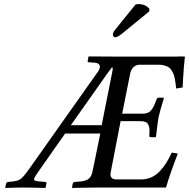

<svg xmlns="http://www.w3.org/2000/svg" viewBox="-20 -924 931 946"><path d="M506.8 -559.1 329.1 -307.1H481L533.2 -569.8Q535.2 -579.6 535.2 -583Q536.6 -590.3 532.2 -592.8Q529.3 -588.9 520.5 -577.6Q511.7 -566.4 506.8 -559.1ZM121.1 -87.9 457 -563Q463.4 -569.3 466.8 -578.1Q476.6 -595.2 469.5 -604.7Q462.4 -614.3 445.8 -615.2Q440.9 -615.7 431.9 -616.2Q422.9 -616.7 418 -617.2Q410.2 -617.2 412.1 -624L416 -645L418 -646L578.1 -645H838.9Q862.8 -645 876 -646Q886.2 -646 891.1 -645Q890.1 -629.4 886.2 -596.2Q881.3 -530.8 879.9 -493.2Q857.9 -488.8 848.1 -487.8Q846.2 -506.3 844.7 -516.1Q843.3 -525.9 840.3 -540.3Q837.4 -554.7 833.7 -562.3Q830.1 -569.8 824 -579.3Q817.9 -588.9 809.6 -593.5Q801.3 -598.1 789.8 -601.6Q778.3 -605 763.2 -605H666Q648.9 -605 636.5 -591.6Q624 -578.1 621.1 -560.1L582 -363.8H681.2Q705.1 -363.8 717.5 -373.8Q730 -383.8 740.2 -405.8Q745.6 -418 752 -436Q755.4 -442.9 762.2 -442.9H784.2Q787.1 -442.9 787.1 -439Q767.6 -376 761.2 -346.2Q757.8 -327.1 753.9 -293.5Q750 -259.8 749 -253.9Q748.5 -252.9 748 -251Q747.6 -249 747.1 -248H724.1Q718.8 -248 716.8 -250Q715.8 -252 715.8 -256.8Q715.8 -261.2 716.3 -271Q716.8 -280.8 716.8 -285.2Q715.8 -297.4 712.4 -305.7Q709 -314 705.1 -318.1Q701.2 -322.3 692.1 -324.5Q683.1 -326.7 676.5 -326.9Q669.9 -327.1 655.8 -327.1H574.2L525.9 -77.1Q517.6 -40 554.2 -40H678.2Q704.1 -40.5 726.6 -50.8Q749 -61 767.1 -80.1Q785.2 -99.1 798.8 -121.1Q812.5 -143.1 826.2 -171.9Q848.6 -169.4 856 -167Q817.9 -68.4 797.9 0H453.1Q432.6 0 384.5 1Q336.4 2 335.9 2L335 0Q335 -0.5 337.9 -18.1Q339.4 -23.4 341.8 -24.9Q344.7 -27.8 350.1 -27.8Q354.5 -28.3 363.5 -28.8Q372.6 -29.3 377 -29.8Q404.3 -32.7 417.5 -43.7Q430.7 -54.7 435.1 -76.2Q440.4 -104 444.8 -122.1L474.1 -266.1H300.8L163.1 -69.8Q145.5 -43.9 147.9 -38.1Q150.4 -32.2 175.8 -29.8Q179.7 -29.3 188.5 -28.8Q197.3 -28.3 201.2 -27.8Q204.1 -27.8 208 -25.9Q209 -24.9 209 -21Q208.5 -17.6 207 -11Q205.6 -4.4 205.1 -1Q205.1 0 203.1 2Q201.7 2 182.6 1.5Q163.6 1 137.9 0.5Q112.3 0 95.2 0Q80.1 0 59.6 0.5Q39.1 1 23.7 1.5Q8.3 2 6.8 2L5.9 0Q9.8 -18.6 9.8 -19Q10.7 -22.5 14.2 -25.9Q20 -27.8 22 -27.8Q25.4 -28.3 32.5 -28.8Q39.6 -29.3 43 -29.8Q69.3 -32.7 82.8 -43Q96.2 -53.2 121.1 -87.9ZM545.9 -775.9 647.9 -901.9Q653.8 -903.8 663.1 -903.8Q695.8 -903.8 715.8 -880.9V-868.2L582 -758.8Q558.6 -740.2 547.9 -740.2Q543 -740.2 539.6 -743.9Q536.1 -747.6 536.1 -752Q536.1 -763.7 545.9 -775.9Z"/></svg>

Font: Common Serif News
Style: Italic
Weight: 450
Italic angle: -12°
Designer: Philipp H. Poll, Khaled Hosny
Foundry: Stefan Peev, Context Ltd.
Version: Version 1.026